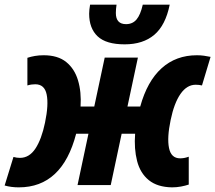

<svg xmlns="http://www.w3.org/2000/svg" viewBox="-46 -797 927 827"><path d="M35 10Q2 10 -26 2L12 -121Q19 -119 26 -118Q33 -117 40 -117Q80 -117 106.5 -157Q133 -197 148 -269Q164 -346 155 -390Q146 -434 106 -434Q99 -434 90.5 -433Q82 -432 72 -429V-548Q87 -553 104.5 -556Q122 -559 142 -559Q203 -559 239 -530Q275 -501 290 -451Q305 -401 301 -338H360L405 -549H548L503 -338H558Q588 -447 650 -503Q712 -559 802 -559Q818 -559 832.5 -557Q847 -555 861 -552L824 -429Q811 -432 797 -432Q759 -432 731.5 -392.5Q704 -353 689 -280Q673 -204 682 -159.5Q691 -115 730 -115Q738 -115 747 -116.5Q756 -118 767 -122V-2Q752 3 733.5 6.5Q715 10 695 10Q632 9 595 -21Q558 -51 544.5 -103.5Q531 -156 536 -221H478L431 0H288L335 -221H282Q222 10 35 10ZM491 -606Q411 -606 374.5 -640.5Q338 -675 338 -738Q338 -745 339 -755.5Q340 -766 342 -777H456Q453 -757 453 -741Q453 -693 497 -693Q525 -693 542 -713Q559 -733 569 -777H685Q667 -688 618.5 -647Q570 -606 491 -606Z"/></svg>

Font: Noto Sans Condensed ExtraBold
Style: Italic
Weight: 800
Width: 3
Italic angle: -12°
Designer: Monotype Design Team
Foundry: Monotype Imaging Inc.
Version: Version 2.013; ttfautohint (v1.8.4.7-5d5b)